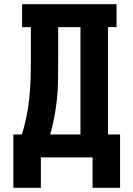

<svg xmlns="http://www.w3.org/2000/svg" viewBox="-20 -755 640 921"><path d="M424 146V0H176V146H44V-110H85Q98 -152 107 -195.5Q116 -239 120.5 -283Q125 -327 126.5 -371Q128 -415 128 -459V-625H86V-735H539V-625H498V-110H556V146ZM221 -110H366V-625H259V-459Q259 -415 258.5 -371Q258 -327 253.5 -283Q249 -239 241 -196Q233 -153 221 -110Z"/></svg>

Font: Iosevka Curly Slab XBdEx
Style: Regular
Weight: 800
Width: 7
Monospace: yes
Designer: Belleve Invis
Foundry: Belleve Invis
Version: Version 11.0.0; ttfautohint (v1.8.3)